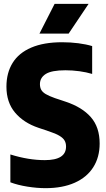

<svg xmlns="http://www.w3.org/2000/svg" viewBox="-20 -970 552 1000"><path d="M34 -20.5V-165.5Q128.5 -136 213.5 -136Q324 -136 324 -206.5Q324 -225 316.2 -238.2Q308.5 -251.5 289.2 -263Q270 -274.5 235 -286L180 -304.5Q103 -330.5 58.2 -383.8Q13.5 -437 13.5 -518.5Q13.5 -590.5 45.8 -642.5Q78 -694.5 143 -722.2Q208 -750 303.5 -750Q347 -750 387.8 -744.8Q428.5 -739.5 460 -730V-585Q430 -594 393.8 -599Q357.5 -604 321 -604Q249 -604 218.5 -584.8Q188 -565.5 188 -532Q188 -514.5 194.8 -502.2Q201.5 -490 218.2 -480Q235 -470 266 -459L321.5 -440.5Q407.5 -412 453.2 -359.8Q499 -307.5 499 -222.5Q499 -151.5 465.8 -99Q432.5 -46.5 369 -18.2Q305.5 10 217.5 10Q172.5 10 122.5 2Q72.5 -6 34 -20.5ZM185.5 -795 264.5 -950H441.5L337.5 -795Z"/></svg>

Font: Encode Sans Condensed ExtraBold
Style: Regular
Weight: 800
Width: 3
Designer: Multiple Designers
Foundry: Impallari Type
Version: Version 2.000